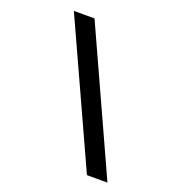

<svg xmlns="http://www.w3.org/2000/svg" viewBox="-156 -904 1053 1144"><g transform="rotate(20 370.5 -332.5)"><path d="M654 114H524L116 -779H247Z"/></g></svg>

Font: DM Sans 28pt
Style: Bold Italic
Weight: 700
Italic angle: -10°
Version: Version 4.004;gftools[0.9.30]